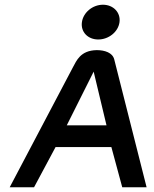

<svg xmlns="http://www.w3.org/2000/svg" viewBox="-20 -792 652 812"><path d="M395.5 -625C439.5 -625 479.8 -657 485.4 -698C490.9 -739 459.4 -772 415.4 -772C371.4 -772 331.9 -739 326.4 -698C320.8 -657 351.5 -625 395.5 -625ZM463.1 -541C455.9 -569 423.4 -580 389.4 -580C319.3 -579 303.2 -534 288.7 -508L21 0H124L215 -170H451L497 0H600ZM376.1 -489 430.4 -262H262.4Z"/></svg>

Font: Charger
Style: ExBdIt
Weight: 400
Designer: Jasper
Foundry: Cannot Into Space Fonts
Version: Version 0.99